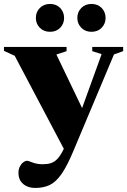

<svg xmlns="http://www.w3.org/2000/svg" viewBox="-34 -699 644 972"><path d="M394 -126 304.5 83.5 40.5 -416.5 -14 -441.5V-461.5H303V-440L251.5 -423ZM144 252.5Q107 252.5 83.2 232.2Q59.5 212 59.5 176Q59.5 157 66.8 143.5Q74 130 84 122.5Q94 115 102.5 115Q108.5 115 118.8 119.2Q129 123.5 144.5 128Q160 132.5 182 132.5Q205.5 132.5 223 127Q240.5 121.5 254.8 107.2Q269 93 283.5 65.5L328 -21.5L367 -111.5L480.5 -425L433 -440V-461.5H589.5V-440L543 -423.5L337 66.5Q305.5 142 277.2 182.2Q249 222.5 217.8 237.5Q186.5 252.5 144 252.5ZM219.5 -538Q187.5 -538 167.5 -558.5Q147.5 -579 147.5 -608Q147.5 -638 167.5 -658.5Q187.5 -679 219.5 -679Q251 -679 270.8 -658.5Q290.5 -638 290.5 -608Q290.5 -579 270.8 -558.5Q251 -538 219.5 -538ZM429 -538Q397.5 -538 377.5 -558.5Q357.5 -579 357.5 -608Q357.5 -638 377.5 -658.5Q397.5 -679 429 -679Q461 -679 480.8 -658.5Q500.5 -638 500.5 -608Q500.5 -579 480.8 -558.5Q461 -538 429 -538Z"/></svg>

Font: Newsreader 36pt ExtraBold
Style: Regular
Weight: 800
Designer: Hugues Gentile
Foundry: Production Type
Version: Version 1.003